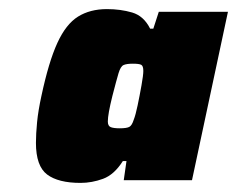

<svg xmlns="http://www.w3.org/2000/svg" viewBox="-20 -714 521 422"><path d="M157 -312Q108 -312 83.5 -330.5Q59 -349 59 -400Q59 -420 61.5 -445.5Q64 -471 71 -503Q87 -578 106 -619.5Q125 -661 151.5 -677.5Q178 -694 215 -694Q245 -694 270.5 -686.5Q296 -679 310 -651H317L329 -688H481L402 -318H252L258 -360H250Q231 -330 206.5 -321Q182 -312 157 -312ZM243 -432Q258 -432 264 -435Q270 -438 274 -451Q278 -461 282.5 -482.5Q287 -504 291 -526.5Q295 -549 295 -558Q295 -569 290.5 -571.5Q286 -574 272 -574Q258 -574 251.5 -571Q245 -568 240.5 -553Q236 -538 227 -503Q217 -463 217 -447Q217 -437 223.5 -434.5Q230 -432 243 -432Z"/></svg>

Font: Saira Black
Style: Italic
Weight: 900
Italic angle: -12°
Designer: Hector Gatti with collaboration of the Omnibus-Type team
Foundry: Omnibus-Type
Version: Version 1.100; ttfautohint (v1.8.3)